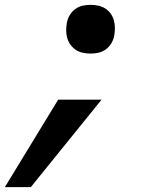

<svg xmlns="http://www.w3.org/2000/svg" viewBox="-76 -562 646 792"><path d="M51 210H-56L164 -151H343ZM298 -341Q281 -341 265 -344.5Q249 -348 236.5 -356.5Q224 -365 215 -377Q206 -389 201.5 -404.5Q197 -420 197 -436.5Q197 -453 200 -469Q203 -485 212 -500Q221 -515 235 -525Q249 -535 265 -538.5Q281 -542 297 -542Q314 -542 330 -538.5Q346 -535 359 -526.5Q372 -518 380.5 -506Q389 -494 393.5 -478.5Q398 -463 398 -446.5Q398 -430 395 -414Q392 -398 383 -383Q374 -368 360 -358Q346 -348 330 -344.5Q314 -341 298 -341Z"/></svg>

Font: Lode Term
Style: Bold Italic
Weight: 700
Italic angle: -11°
Monospace: yes
Designer: Belleve Invis
Foundry: Belleve Invis
Version: Version 29.2.0